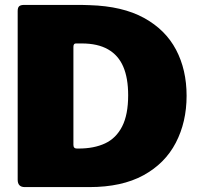

<svg xmlns="http://www.w3.org/2000/svg" viewBox="-20 -762 811 782"><path d="M81 0Q52 0 52 -30V-717Q52 -731 58 -736.5Q64 -742 79 -742Q104 -742 140 -742Q176 -742 215 -742Q254 -742 288.5 -742Q323 -742 345 -741Q479 -737 566.5 -689Q654 -641 697 -559.5Q740 -478 740 -372Q740 -265 696 -180.5Q652 -96 564 -48Q476 0 344 0ZM293 -157H300Q363 -157 408 -178Q453 -199 477.5 -247Q502 -295 502 -374Q502 -444 482 -490.5Q462 -537 420 -561Q378 -585 313 -585H289Q279 -585 279 -571V-172Q279 -157 293 -157Z"/></svg>

Font: Libre Franklin Thin Black
Style: Regular
Weight: 900
Version: Version 3.000